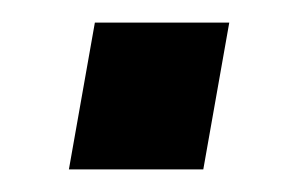

<svg xmlns="http://www.w3.org/2000/svg" viewBox="-20 -363 270 170"><path d="M160 -213H41L64 -343H183Z"/></svg>

Font: Cabin
Style: Bold Italic
Weight: 700
Designer: Pablo Impallari
Foundry: Pablo Impallari. www.impallari.com Igino Marini. www.ikern.com
Version: Version 1.005